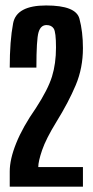

<svg xmlns="http://www.w3.org/2000/svg" viewBox="-20 -700 350 720"><path d="M16.5 0H291V-73.5H123.5Q123.5 -95 138 -137.2Q152.5 -179.5 191.5 -243Q237 -316.5 264 -380.8Q291 -445 291 -519.5Q291 -581 277.8 -630.2Q264.5 -679.5 153 -679.5Q42 -679.5 29.2 -612.8Q16.5 -546 16.5 -446.5H116.5Q116.5 -551.5 124.5 -578.8Q132.5 -606 154.5 -606Q173 -606 181.5 -592.8Q190 -579.5 190 -522Q190 -461.5 175 -413Q160 -364.5 114.5 -294.5Q65 -223.5 40.8 -163.2Q16.5 -103 16.5 -57Z"/></svg>

Font: Anybody ExtraCondensed Medium
Style: Regular
Weight: 500
Width: 2
Version: Version 1.113;gftools[0.9.25]